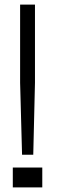

<svg xmlns="http://www.w3.org/2000/svg" viewBox="-20 -820 265 840"><path d="M76.5 -143 68 -458V-800H133V-458L125.5 -143ZM36 0V-87H165V0Z"/></svg>

Font: Big Shoulders Text Thin Light
Style: Regular
Weight: 300
Version: Version 2.002